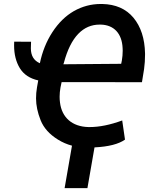

<svg xmlns="http://www.w3.org/2000/svg" viewBox="-20 -741 790 978"><path d="M309.1 217.3H425.3L461.4 9.8C532.2 6.3 584 -6.8 616.7 -29.8L602.5 -127.4C541.5 -105 486.3 -93.8 437 -93.8C434.6 -93.8 432.6 -93.8 430.7 -93.8C347.2 -95.7 294.9 -142.6 285.6 -218.8C284.2 -228.5 283.7 -238.3 283.7 -248.5C283.7 -263.7 285.2 -279.3 288.1 -295.4L293.9 -322.8L703.1 -322.3L713.9 -389.2C717.3 -413.6 718.8 -437.5 718.8 -461.9C718.8 -464.4 718.8 -466.3 718.8 -468.8C717.3 -544.9 697.3 -605.5 659.7 -650.9C621.6 -696.3 568.8 -719.2 501 -720.7C498.5 -720.7 495.6 -720.7 493.2 -720.7C444.3 -720.7 398.9 -708.5 356.4 -684.6C314 -660.2 277.8 -624.5 247.1 -577.6C216.3 -530.3 195.3 -477.5 183.1 -418.9C152.3 -432.1 137.2 -457.5 137.2 -495.1L138.2 -528.3L52.2 -528.8C51.8 -522.5 51.8 -515.6 51.8 -509.3C51.8 -464.4 61.5 -425.8 81.1 -393.6C101.1 -361.3 132.3 -340.8 174.8 -331.5L168.5 -296.4C165 -276.9 163.6 -258.3 163.6 -239.7C163.6 -204.6 171.4 -167.5 187 -128.4C202.6 -89.4 231.9 -56.6 275.4 -29.8C297.4 -16.1 320.8 -5.9 346.7 1ZM305.2 -420.4C340.8 -555.2 404.8 -615.7 487.3 -615.7C489.3 -615.7 491.7 -615.7 493.7 -615.7C561.5 -613.8 601.1 -569.3 604.5 -496.6C604.5 -492.2 605 -487.3 605 -482.9C605 -465.8 603.5 -449.2 600.6 -432.1L597.2 -416L302.7 -413.6Z"/></svg>

Font: Roboto Medium
Style: Italic
Weight: 500
Italic angle: -12°
Designer: Google
Version: Version 2.137; 2017